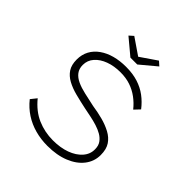

<svg xmlns="http://www.w3.org/2000/svg" viewBox="-231 -1051 1230 1230"><g transform="rotate(45 383.5 -436.0)"><path d="M389 10Q331 10 277.5 -4.5Q224 -19 178.5 -48.5Q133 -78 98 -122L130 -162Q183 -97 249 -68.5Q315 -40 389 -40Q457 -40 509 -59Q561 -78 591.5 -112.5Q622 -147 621 -191Q621 -223 606 -244Q591 -265 567 -279Q543 -293 512.5 -302.5Q482 -312 449.5 -318.5Q417 -325 388 -331Q336 -342 289.5 -354Q243 -366 207 -385.5Q171 -405 151 -435.5Q131 -466 131 -514Q131 -559 150 -594.5Q169 -630 204.5 -655Q240 -680 286.5 -692.5Q333 -705 388 -705Q449 -705 496.5 -690Q544 -675 581.5 -647Q619 -619 649 -580L614 -543Q587 -577 552.5 -602.5Q518 -628 477.5 -641.5Q437 -655 388 -655Q330 -655 284 -638Q238 -621 210.5 -590Q183 -559 183 -517Q183 -483 200.5 -460Q218 -437 249.5 -422.5Q281 -408 323 -398.5Q365 -389 416 -378Q464 -371 509.5 -359Q555 -347 592.5 -327Q630 -307 651.5 -275Q673 -243 673 -190Q673 -133 638 -87.5Q603 -42 539 -16Q475 10 389 10ZM366 -766 257 -857 285 -882 412 -795H382L509 -882L537 -857L428 -766Z"/></g></svg>

Font: Lexend Giga ExtraLight
Style: Regular
Weight: 250
Version: Version 1.007